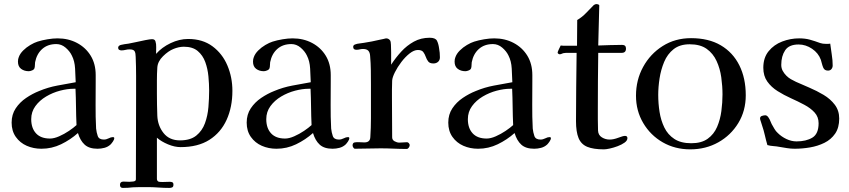

<svg xmlns="http://www.w3.org/2000/svg" viewBox="-20 -729 4162 941"><path d="M355 -116Q353 -160 352.5 -205Q352 -250 350 -294H341Q310 -294 274 -284.5Q238 -275 206 -256Q174 -237 153.5 -209Q133 -181 133 -145Q133 -101 156.5 -75.5Q180 -50 225 -50Q245 -50 270 -61Q295 -72 318 -87.5Q341 -103 355 -116ZM540 -52Q540 -45 533.5 -35.5Q527 -26 522 -21Q509 -9 492 -4.5Q475 0 458 0Q417 0 395 -20Q373 -40 362 -77Q325 -44 279.5 -22Q234 0 183 0Q144 0 111 -14.5Q78 -29 57.5 -58Q37 -87 37 -128Q37 -168 57 -198Q77 -228 108 -249Q139 -270 172 -283Q215 -301 260.5 -309.5Q306 -318 351 -326Q350 -356 348 -393Q346 -430 332 -457Q322 -478 301.5 -495.5Q281 -513 256 -513Q214 -513 187 -489Q160 -465 152 -424Q151 -417 151 -409Q151 -401 149 -395Q147 -388 137.5 -384Q128 -380 121 -380Q99 -380 83.5 -391.5Q68 -403 68 -427Q68 -440 72 -449Q78 -466 93.5 -481.5Q109 -497 128.5 -508.5Q148 -520 164 -525Q186 -532 213 -536.5Q240 -541 262 -541Q315 -541 357.5 -518.5Q400 -496 424.5 -456Q449 -416 449 -361V-330Q449 -272 448.5 -214.5Q448 -157 451 -99Q453 -80 459 -62.5Q465 -45 489 -45Q501 -45 512.5 -51Q524 -57 533 -57Q540 -57 540 -52Z M1005 -285Q1005 -317 1001.5 -354.5Q998 -392 986 -425Q974 -458 949 -479Q924 -500 881 -500Q868 -500 855 -497Q842 -494 830 -489Q805 -479 779 -453.5Q753 -428 751 -398Q749 -367 749 -334.5Q749 -302 749 -270Q749 -243 749.5 -216Q750 -189 751 -162Q753 -113 781.5 -77Q810 -41 862 -41Q913 -41 942 -64.5Q971 -88 984.5 -125Q998 -162 1001.5 -204.5Q1005 -247 1005 -285ZM1119 -284Q1119 -204 1090.5 -141.5Q1062 -79 1006 -43.5Q950 -8 865 -8Q836 -8 803.5 -21.5Q771 -35 749 -54Q749 -4 749 46.5Q749 97 749 147Q749 156 755 160Q757 162 764.5 162.5Q772 163 776 163Q785 163 794 162.5Q803 162 812 162Q820 162 825 164.5Q830 167 830 176Q830 186 824.5 189Q819 192 810 192Q783 192 756 190Q729 188 701 188Q684 188 666.5 188Q649 188 632 189Q608 192 582 192Q568 192 568 177Q568 161 585 161Q593 161 600 161.5Q607 162 614 162Q620 162 633 160.5Q646 159 646 150Q646 46 646.5 -57.5Q647 -161 647 -264Q647 -311 647 -357.5Q647 -404 645 -450Q645 -468 640 -477.5Q635 -487 615 -487Q605 -487 595 -484.5Q585 -482 575 -482Q569 -482 564 -485Q559 -488 559 -495Q559 -501 563.5 -504.5Q568 -508 573 -509Q581 -511 590.5 -512.5Q600 -514 609 -515Q622 -517 646 -522.5Q670 -528 693 -532.5Q716 -537 725 -537Q739 -537 742 -526Q746 -514 745.5 -497.5Q745 -481 745 -469V-465Q773 -497 816 -517.5Q859 -538 902 -538Q973 -538 1021.5 -502Q1070 -466 1094.5 -408Q1119 -350 1119 -284Z M1507 -116Q1505 -160 1504.5 -205Q1504 -250 1502 -294H1493Q1462 -294 1426 -284.5Q1390 -275 1358 -256Q1326 -237 1305.5 -209Q1285 -181 1285 -145Q1285 -101 1308.5 -75.5Q1332 -50 1377 -50Q1397 -50 1422 -61Q1447 -72 1470 -87.5Q1493 -103 1507 -116ZM1692 -52Q1692 -45 1685.5 -35.5Q1679 -26 1674 -21Q1661 -9 1644 -4.5Q1627 0 1610 0Q1569 0 1547 -20Q1525 -40 1514 -77Q1477 -44 1431.5 -22Q1386 0 1335 0Q1296 0 1263 -14.5Q1230 -29 1209.5 -58Q1189 -87 1189 -128Q1189 -168 1209 -198Q1229 -228 1260 -249Q1291 -270 1324 -283Q1367 -301 1412.5 -309.5Q1458 -318 1503 -326Q1502 -356 1500 -393Q1498 -430 1484 -457Q1474 -478 1453.5 -495.5Q1433 -513 1408 -513Q1366 -513 1339 -489Q1312 -465 1304 -424Q1303 -417 1303 -409Q1303 -401 1301 -395Q1299 -388 1289.5 -384Q1280 -380 1273 -380Q1251 -380 1235.5 -391.5Q1220 -403 1220 -427Q1220 -440 1224 -449Q1230 -466 1245.5 -481.5Q1261 -497 1280.5 -508.5Q1300 -520 1316 -525Q1338 -532 1365 -536.5Q1392 -541 1414 -541Q1467 -541 1509.5 -518.5Q1552 -496 1576.5 -456Q1601 -416 1601 -361V-330Q1601 -272 1600.5 -214.5Q1600 -157 1603 -99Q1605 -80 1611 -62.5Q1617 -45 1641 -45Q1653 -45 1664.5 -51Q1676 -57 1685 -57Q1692 -57 1692 -52Z M2136 -448Q2136 -434 2127 -426Q2118 -418 2104 -418Q2086 -418 2078.5 -428Q2071 -438 2066.5 -451Q2062 -464 2054.5 -474Q2047 -484 2028 -484Q2009 -484 1987.5 -467Q1966 -450 1947 -425Q1928 -400 1915.5 -375Q1903 -350 1902 -334Q1901 -313 1901 -291.5Q1901 -270 1901 -249Q1901 -201 1901.5 -152.5Q1902 -104 1902 -56Q1902 -43 1914 -36.5Q1926 -30 1937 -30Q1947 -30 1956 -31Q1965 -32 1975 -32Q1980 -32 1984 -27Q1988 -22 1988 -18Q1988 -12 1983.5 -5.5Q1979 1 1973 1Q1941 1 1909 -0.5Q1877 -2 1845 -2Q1814 -2 1783 -1Q1752 0 1720 0Q1715 0 1711.5 -6Q1708 -12 1708 -16Q1708 -29 1718 -31Q1729 -33 1742 -32Q1755 -31 1766 -31Q1794 -31 1795 -57Q1798 -103 1798 -149Q1798 -195 1798 -241V-315Q1798 -350 1797.5 -385Q1797 -420 1794 -455Q1793 -472 1785 -480.5Q1777 -489 1759 -489Q1751 -489 1743 -487Q1735 -485 1727 -485Q1711 -485 1711 -499Q1711 -508 1720 -511Q1730 -515 1741.5 -516Q1753 -517 1763 -519Q1803 -525 1840 -534Q1843 -534 1857 -537.5Q1871 -541 1872 -541Q1886 -541 1893 -529Q1895 -526 1896 -510Q1897 -494 1897 -473.5Q1897 -453 1897 -435.5Q1897 -418 1897 -412Q1919 -446 1946.5 -476Q1974 -506 2008.5 -525Q2043 -544 2086 -544Q2114 -544 2121.5 -529.5Q2129 -515 2132 -492Q2134 -482 2135 -470.5Q2136 -459 2136 -448Z M2495 -116Q2493 -160 2492.5 -205Q2492 -250 2490 -294H2481Q2450 -294 2414 -284.5Q2378 -275 2346 -256Q2314 -237 2293.5 -209Q2273 -181 2273 -145Q2273 -101 2296.5 -75.5Q2320 -50 2365 -50Q2385 -50 2410 -61Q2435 -72 2458 -87.5Q2481 -103 2495 -116ZM2680 -52Q2680 -45 2673.5 -35.5Q2667 -26 2662 -21Q2649 -9 2632 -4.5Q2615 0 2598 0Q2557 0 2535 -20Q2513 -40 2502 -77Q2465 -44 2419.5 -22Q2374 0 2323 0Q2284 0 2251 -14.5Q2218 -29 2197.5 -58Q2177 -87 2177 -128Q2177 -168 2197 -198Q2217 -228 2248 -249Q2279 -270 2312 -283Q2355 -301 2400.5 -309.5Q2446 -318 2491 -326Q2490 -356 2488 -393Q2486 -430 2472 -457Q2462 -478 2441.5 -495.5Q2421 -513 2396 -513Q2354 -513 2327 -489Q2300 -465 2292 -424Q2291 -417 2291 -409Q2291 -401 2289 -395Q2287 -388 2277.5 -384Q2268 -380 2261 -380Q2239 -380 2223.5 -391.5Q2208 -403 2208 -427Q2208 -440 2212 -449Q2218 -466 2233.5 -481.5Q2249 -497 2268.5 -508.5Q2288 -520 2304 -525Q2326 -532 2353 -536.5Q2380 -541 2402 -541Q2455 -541 2497.5 -518.5Q2540 -496 2564.5 -456Q2589 -416 2589 -361V-330Q2589 -272 2588.5 -214.5Q2588 -157 2591 -99Q2593 -80 2599 -62.5Q2605 -45 2629 -45Q2641 -45 2652.5 -51Q2664 -57 2673 -57Q2680 -57 2680 -52Z M3055 -52Q3055 -40 3041 -30Q3027 -20 3007 -12.5Q2987 -5 2968.5 -1Q2950 3 2940 3Q2888 3 2858 -9.5Q2828 -22 2815.5 -52.5Q2803 -83 2803 -135Q2803 -218 2804 -302Q2805 -386 2806 -470H2762Q2758 -470 2754.5 -470Q2751 -470 2746 -469Q2740 -469 2734.5 -466Q2729 -463 2723 -463Q2720 -463 2716.5 -465.5Q2713 -468 2713 -471Q2713 -475 2719.5 -488.5Q2726 -502 2728 -506Q2731 -505 2739 -505H2808L2809 -631Q2833 -645 2852 -665Q2871 -685 2890 -704Q2897 -709 2903 -709Q2907 -709 2912.5 -707Q2918 -705 2917 -700L2912 -506Q2941 -507 2970.5 -508Q3000 -509 3029 -509Q3048 -509 3048 -491Q3048 -470 3027 -470H2912Q2911 -402 2910.5 -334Q2910 -266 2910 -198Q2910 -171 2910 -143.5Q2910 -116 2911 -89Q2912 -67 2929.5 -56Q2947 -45 2968 -45Q2987 -45 3010.5 -54Q3034 -63 3043 -63Q3055 -63 3055 -52Z M3521 -266Q3521 -307 3515 -350Q3509 -393 3492 -430Q3475 -467 3443.5 -489.5Q3412 -512 3360 -512Q3312 -512 3281.5 -488Q3251 -464 3235 -425.5Q3219 -387 3212.5 -344.5Q3206 -302 3206 -264Q3206 -222 3212.5 -180.5Q3219 -139 3236 -104Q3253 -69 3285 -48Q3317 -27 3368 -27Q3418 -27 3448.5 -49Q3479 -71 3494.5 -107Q3510 -143 3515.5 -185Q3521 -227 3521 -266ZM3635 -262Q3635 -186 3598.5 -126Q3562 -66 3500.5 -31.5Q3439 3 3363 3Q3288 3 3228 -31.5Q3168 -66 3132.5 -126Q3097 -186 3097 -260Q3097 -337 3132 -401Q3167 -465 3228 -503.5Q3289 -542 3367 -542Q3453 -542 3512.5 -507Q3572 -472 3603.5 -409Q3635 -346 3635 -262Z M4093 -148Q4093 -103 4073 -74Q4053 -45 4020.5 -29Q3988 -13 3950 -6.5Q3912 0 3875 0Q3856 0 3837.5 -3Q3819 -6 3801 -9Q3786 -12 3770.5 -13Q3755 -14 3741 -18Q3734 -42 3728.5 -66.5Q3723 -91 3715 -114Q3714 -119 3709.5 -131.5Q3705 -144 3705 -148Q3705 -158 3714.5 -161Q3724 -164 3731 -164Q3736 -164 3740.5 -160Q3745 -156 3747 -152Q3752 -145 3755 -137Q3758 -129 3762 -121Q3769 -109 3775.5 -97.5Q3782 -86 3792 -77Q3810 -59 3834.5 -47.5Q3859 -36 3884 -36Q3931 -36 3961.5 -54.5Q3992 -73 3992 -125Q3992 -156 3972.5 -177.5Q3953 -199 3922 -215.5Q3891 -232 3856.5 -247.5Q3822 -263 3791 -282.5Q3760 -302 3740.5 -329.5Q3721 -357 3721 -397Q3721 -446 3747 -478Q3773 -510 3813.5 -525.5Q3854 -541 3897 -541Q3926 -541 3949.5 -534.5Q3973 -528 4000 -518Q4012 -514 4028 -514Q4033 -514 4038.5 -514Q4044 -514 4049 -515Q4052 -489 4056.5 -461.5Q4061 -434 4061 -408Q4061 -398 4055 -390.5Q4049 -383 4038 -383Q4021 -383 4015 -397Q4011 -406 4008.5 -416Q4006 -426 4003 -436Q3991 -469 3960 -490Q3929 -511 3894 -511Q3847 -511 3828 -482.5Q3809 -454 3809 -411Q3809 -395 3816 -382Q3823 -369 3834 -358Q3844 -348 3856 -341Q3868 -334 3881 -328Q3910 -315 3946.5 -299.5Q3983 -284 4016.5 -264Q4050 -244 4071.5 -215.5Q4093 -187 4093 -148Z"/></svg>

Font: Kaisei Tokumin Medium
Style: Regular
Weight: 500
Designer: Font-Kai, 金井和夫
Foundry: KAZUO KANAI
Version: Version 5.003